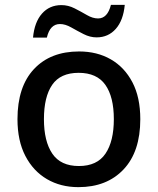

<svg xmlns="http://www.w3.org/2000/svg" viewBox="-20 -854 649 791"><path d="M558 -363Q558 -229 489 -156Q420 -83 303 -83Q230 -83 173.5 -116Q117 -149 84.5 -211.5Q52 -274 52 -363Q52 -497 120 -569.5Q188 -642 306 -642Q380 -642 436.5 -609.5Q493 -577 525.5 -515Q558 -453 558 -363ZM161 -363Q161 -272 195.5 -221Q230 -170 305 -170Q380 -170 414.5 -221Q449 -272 449 -363Q449 -455 414 -504.5Q379 -554 304 -554Q229 -554 195 -504.5Q161 -455 161 -363ZM116 -699Q122 -763 153 -798Q184 -833 233 -833Q261 -833 287.5 -819.5Q314 -806 338 -792Q362 -778 384 -778Q423 -778 437 -834H494Q488 -770 457 -735Q426 -700 378 -700Q351 -700 324.5 -713.5Q298 -727 273.5 -741Q249 -755 227 -755Q186 -755 173 -699Z"/></svg>

Font: Noto Sans Telugu UI Medium
Style: Regular
Weight: 500
Designer: Jelle Bosma - Monotype Design Team
Foundry: Monotype Imaging Inc.
Version: Version 2.005; ttfautohint (v1.8.4.7-5d5b)